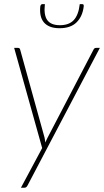

<svg xmlns="http://www.w3.org/2000/svg" viewBox="-20 -723 500 922"><path d="M48 0ZM112 168Q106.5 178.5 97.5 178.5H80.5L182.5 -12L48 -493H66.5Q75.5 -493 77 -484L194 -62Q195 -56 196 -50.2Q197 -44.5 197.5 -38.5Q200 -44.5 202.8 -50.2Q205.5 -56 208.5 -62L429.5 -485.5Q433.5 -493 441 -493H459.5ZM267.5 -602Q311.5 -602 334.2 -626.5Q357 -651 363 -703H375.5Q383.5 -703 382 -692Q376.5 -644.5 348 -616Q319.5 -587.5 266 -587.5Q239 -587.5 220.2 -595Q201.5 -602.5 190.2 -616.2Q179 -630 175 -649.2Q171 -668.5 173.5 -692Q174.5 -697.5 177 -700.2Q179.5 -703 182.5 -703H195.5Q189.5 -651 207 -626.5Q224.5 -602 267.5 -602Z"/></svg>

Font: Lato Thin
Style: Italic
Weight: 200
Italic angle: -7°
Designer: Lukasz Dziedzic
Foundry: tyPoland Lukasz Dziedzic
Version: Version 2.007; 2014-02-27